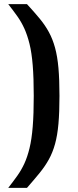

<svg xmlns="http://www.w3.org/2000/svg" viewBox="-20 -763 379 933"><path d="M20 150Q45 118 64.5 90.5Q84 63 98.5 31.5Q113 0 123.5 -43Q134 -86 139 -147.5Q144 -209 144 -297Q144 -384 139 -445.5Q134 -507 123.5 -549.5Q113 -592 98.5 -624Q84 -656 64.5 -683.5Q45 -711 20 -743H111Q146 -705 172.5 -673Q199 -641 217.5 -607Q236 -573 247.5 -531Q259 -489 264 -432.5Q269 -376 269 -297Q269 -218 264 -161.5Q259 -105 247.5 -63.5Q236 -22 217.5 11.5Q199 45 172.5 77.5Q146 110 111 150Z"/></svg>

Font: Saira Thin SemiBold
Style: Regular
Weight: 600
Version: Version 1.101